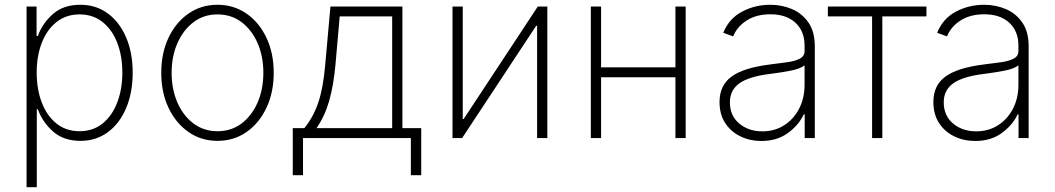

<svg xmlns="http://www.w3.org/2000/svg" viewBox="-20 -573 4380 797"><path d="M90.3 204.1V-545.9H131.8V-423.8H137.2Q155.8 -476.1 199.5 -514.6Q243.2 -553.2 313.5 -553.2Q378.9 -553.2 427.7 -517.1Q476.6 -481 503.7 -417.2Q530.8 -353.5 530.8 -271.5Q530.8 -189 503.9 -125Q477.1 -61 428.2 -24.7Q379.4 11.7 314 11.7Q243.7 11.7 200 -27.3Q156.2 -66.4 137.2 -119.1H132.8V204.1ZM310.1 -28.3Q366.2 -28.3 406 -60.5Q445.8 -92.8 466.8 -147.9Q487.8 -203.1 487.8 -272Q487.8 -340.3 466.8 -395Q445.8 -449.7 406 -481.4Q366.2 -513.2 310.1 -513.2Q254.9 -513.2 215.1 -481.9Q175.3 -450.7 153.8 -396Q132.3 -341.3 132.3 -272Q132.3 -202.1 153.6 -147Q174.8 -91.8 214.6 -60.1Q254.4 -28.3 310.1 -28.3Z M882.8 11.7Q815.4 11.7 762.7 -24.9Q710 -61.5 679.7 -125.2Q649.4 -189 649.4 -271Q649.4 -353 679.7 -416.7Q710 -480.5 762.7 -516.8Q815.4 -553.2 882.8 -553.2Q950.2 -553.2 1002.9 -516.8Q1055.7 -480.5 1085.9 -416.5Q1116.2 -352.5 1116.2 -271Q1116.2 -189 1085.9 -125.2Q1055.7 -61.5 1003.2 -24.9Q950.7 11.7 882.8 11.7ZM882.8 -28.3Q940.4 -28.3 983.2 -60.8Q1025.9 -93.3 1049.6 -148.2Q1073.2 -203.1 1073.2 -271Q1073.2 -338.4 1049.6 -393.3Q1025.9 -448.2 983.2 -480.7Q940.4 -513.2 882.8 -513.2Q825.7 -513.2 783 -480.7Q740.2 -448.2 716.3 -393.3Q692.4 -338.4 692.4 -271Q692.4 -203.1 716.1 -148.2Q739.7 -93.3 782.7 -60.8Q825.7 -28.3 882.8 -28.3Z M1195.3 154.3V-41H1243.2Q1280.3 -85.9 1301 -146.7Q1321.8 -207.5 1330.1 -305.2L1351.6 -545.9H1650.4V-41H1728.5V154.3H1685.5V0H1237.8V154.3ZM1293.9 -41H1607.9V-504.9H1390.1L1372.6 -305.2Q1364.7 -218.3 1346.4 -154.3Q1328.1 -90.3 1293.9 -41Z M2252 0H2209.5V-465.8H2205.6L1898.4 0H1858.4V-545.9H1900.9V-79.1H1904.8L2212.4 -545.9H2252Z M2475.1 -545.9V-293.5H2783.7V-545.9H2826.2V0H2783.7V-252.4H2475.1V0H2432.6V-545.9Z M3140.6 12.2Q3093.3 12.2 3053.7 -6.8Q3014.2 -25.9 2990.5 -62Q2966.8 -98.1 2966.8 -149.9Q2966.8 -218.3 3016.4 -254.9Q3065.9 -291.5 3174.8 -305.2Q3216.8 -310.1 3249.5 -314.9Q3282.2 -319.8 3301 -330.1Q3319.8 -340.3 3319.8 -361.3V-383.8Q3319.8 -443.4 3282 -478.5Q3244.1 -513.7 3178.2 -513.7Q3119.6 -513.7 3079.6 -488Q3039.6 -462.4 3023.4 -421.9L2982.4 -437Q3006.3 -496.1 3060.3 -524.7Q3114.3 -553.2 3177.2 -553.2Q3225.6 -553.2 3267.8 -535.2Q3310.1 -517.1 3336.2 -479Q3362.3 -440.9 3362.3 -380.9V0H3320.3V-98.1H3316.4Q3294.9 -52.7 3250 -20.3Q3205.1 12.2 3140.6 12.2ZM3144.5 -27.8Q3195.8 -27.8 3235.4 -53.2Q3274.9 -78.6 3297.4 -122.3Q3319.8 -166 3319.8 -221.2V-301.8Q3302.7 -287.6 3261.2 -279.5Q3219.7 -271.5 3179.7 -266.6Q3089.8 -255.9 3049.8 -227.5Q3009.8 -199.2 3009.8 -148.4Q3009.8 -92.8 3048.6 -60.3Q3087.4 -27.8 3144.5 -27.8Z M3600.1 0V-504.9H3416.5V-545.9H3825.7V-504.9H3642.6V0Z M4028.3 12.2Q3981 12.2 3941.4 -6.8Q3901.9 -25.9 3878.2 -62Q3854.5 -98.1 3854.5 -149.9Q3854.5 -218.3 3904.1 -254.9Q3953.6 -291.5 4062.5 -305.2Q4104.5 -310.1 4137.2 -314.9Q4169.9 -319.8 4188.7 -330.1Q4207.5 -340.3 4207.5 -361.3V-383.8Q4207.5 -443.4 4169.7 -478.5Q4131.8 -513.7 4065.9 -513.7Q4007.3 -513.7 3967.3 -488Q3927.2 -462.4 3911.1 -421.9L3870.1 -437Q3894 -496.1 3948 -524.7Q4002 -553.2 4064.9 -553.2Q4113.3 -553.2 4155.5 -535.2Q4197.8 -517.1 4223.9 -479Q4250 -440.9 4250 -380.9V0H4208V-98.1H4204.1Q4182.6 -52.7 4137.7 -20.3Q4092.8 12.2 4028.3 12.2ZM4032.2 -27.8Q4083.5 -27.8 4123 -53.2Q4162.6 -78.6 4185.1 -122.3Q4207.5 -166 4207.5 -221.2V-301.8Q4190.4 -287.6 4148.9 -279.5Q4107.4 -271.5 4067.4 -266.6Q3977.5 -255.9 3937.5 -227.5Q3897.5 -199.2 3897.5 -148.4Q3897.5 -92.8 3936.3 -60.3Q3975.1 -27.8 4032.2 -27.8Z"/></svg>

Font: Inter Extra Light
Style: Regular
Weight: 200
Designer: Rasmus Andersson
Foundry: rsms
Version: Version 4.000;git-3c8e0fc